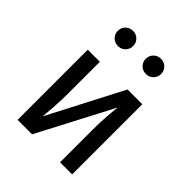

<svg xmlns="http://www.w3.org/2000/svg" viewBox="-213 -894 1020 1020"><g transform="rotate(45 297.0 -384.0)"><path d="M502 0H411V-238Q411 -298 415 -352Q419 -406 422 -423L201 0H92V-527H183V-289Q183 -236 179 -179.5Q175 -123 173 -107L391 -527H502ZM249 -711Q249 -687 232.5 -670.5Q216 -654 192 -654Q167 -654 150.5 -670.5Q134 -687 134 -711Q134 -735 150.5 -751.5Q167 -768 192 -768Q216 -768 232.5 -751.5Q249 -735 249 -711ZM459 -711Q459 -687 442.5 -670.5Q426 -654 401 -654Q377 -654 360.5 -670.5Q344 -687 344 -711Q344 -735 360.5 -751.5Q377 -768 401 -768Q426 -768 442.5 -751.5Q459 -735 459 -711Z"/></g></svg>

Font: FiraGO
Style: Regular
Weight: 400
Designer: bBox Type
Foundry: bBox Type GmbH
Version: Version 1.001;April 20, 2020;FontCreator 12.0.0.2555 64-bit